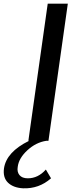

<svg xmlns="http://www.w3.org/2000/svg" viewBox="-138 -770 408 1050"><path d="M141.1 205.1Q75.2 263.2 -12.2 259.8Q-65.4 256.8 -94.2 229Q-123 201.2 -116.2 150.9Q-103 61 21 0H17.1L123 -750H232.9L127 0H115.2Q58.1 8.8 11.5 52Q-35.2 95.2 -41 142.1Q-45.9 169.9 -31.5 187.5Q-17.1 205.1 14.2 205.1Q70.3 205.1 112.8 157.2Z"/></svg>

Font: Oakes Grotesk
Style: Medium Italic
Weight: 500
Designer: Samuel Oakes
Foundry: Samuel Oakes
Version: Version 1.0 | wf-rip DC20170320